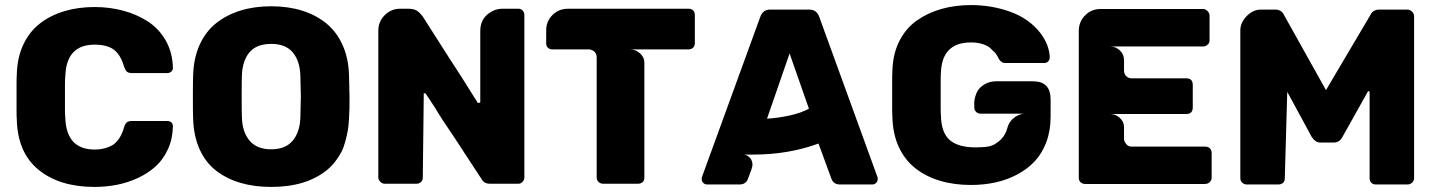

<svg xmlns="http://www.w3.org/2000/svg" viewBox="-20 -735 5722 765"><path d="M46.9 -259.8Q45.9 -268.6 45.9 -295.9V-400.9Q45.9 -428.2 46.9 -437Q48.3 -505.4 73.2 -557.9Q98.1 -610.4 140.6 -642.6Q183.1 -674.8 237.8 -690.9Q292.5 -707 356.9 -707Q416.5 -707 470.5 -692.6Q524.4 -678.2 568.8 -649.7Q613.3 -621.1 640.4 -573.5Q667.5 -525.9 668.9 -464.8Q668.9 -456.1 663.1 -450.2Q655.3 -443.8 647 -443.8H505.9Q491.2 -443.8 484.9 -450.2Q479.5 -454.6 474.1 -470.2Q460.4 -517.1 433.6 -537.1Q406.7 -557.1 356.9 -557.1Q244.6 -557.1 240.2 -432.1Q238.8 -418.9 238.8 -397.9V-299.8Q238.8 -278.3 240.2 -265.1Q244.6 -139.2 356.9 -139.2Q400.4 -139.2 432.1 -159.2Q460.9 -180.7 474.1 -227.1Q478 -241.2 484.9 -247.1Q491.7 -252.9 505.9 -252.9H647Q655.8 -252.9 663.1 -247.1Q668.9 -241.2 668.9 -231.9Q668 -182.1 649.4 -141.1Q630.9 -100.1 600.6 -72.5Q570.3 -44.9 530 -26.1Q489.7 -7.3 446.3 1.2Q402.8 9.8 356.9 9.8Q217.3 9.8 133.5 -58.6Q49.8 -127 46.9 -259.8Z M1060.5 9.8Q992.7 9.8 937.5 -6.6Q882.3 -22.9 840.6 -55.4Q798.8 -87.9 775.1 -140.6Q751.5 -193.4 749.5 -262.2Q748.5 -281.2 748.5 -348.1Q748.5 -416 749.5 -435.1Q751.5 -503.4 775.4 -556.4Q799.3 -609.4 841.1 -642.6Q882.8 -675.8 938.2 -692.9Q993.7 -710 1060.5 -710Q1127.4 -710 1182.9 -692.9Q1238.3 -675.8 1279.5 -642.3Q1320.8 -608.9 1344.7 -556.2Q1368.7 -503.4 1370.6 -435.1Q1372.6 -356.9 1372.6 -348.1Q1372.6 -317.9 1372.3 -302.2Q1372.1 -286.6 1370.4 -258.5Q1368.7 -230.5 1365.5 -213.4Q1362.3 -196.3 1356 -171.9Q1349.6 -147.5 1340.6 -130.1Q1331.5 -112.8 1317.4 -93.8Q1303.2 -74.7 1284.7 -59.1Q1201.7 9.8 1060.5 9.8ZM1176.8 -268.1Q1178.7 -346.2 1178.7 -351.1Q1178.7 -357.9 1176.8 -432.1Q1175.3 -491.7 1146.7 -525.9Q1118.2 -560.1 1060.5 -560.1Q1002 -560.1 973.6 -526.1Q945.3 -492.2 943.8 -432.1Q942.9 -413.1 942.9 -351.1Q942.9 -287.1 943.8 -268.1Q945.3 -209 974.4 -174.6Q1003.4 -140.1 1060.5 -140.1Q1117.7 -140.1 1146.5 -174.8Q1175.3 -209.5 1176.8 -268.1Z M1487.3 -27.8V-612.8Q1487.3 -648.9 1512.9 -674.6Q1538.6 -700.2 1574.2 -700.2H1606.4Q1627 -700.2 1639.2 -693.4Q1651.4 -686.5 1664.6 -668.9Q1752 -532.2 1770.5 -502.9Q1793 -467.8 1816.4 -432.1Q1870.6 -346.2 1871.6 -344.2Q1874.5 -339.8 1877.4 -335.2Q1880.4 -330.6 1881.6 -328.4Q1882.8 -326.2 1883.3 -325.2H1887.7Q1893.6 -325.2 1893.6 -328.1V-612.8Q1893.6 -668.9 1948.2 -693.8Q1966.3 -700.2 1980.5 -700.2H2045.4Q2056.6 -700.2 2062.5 -692.9Q2069.3 -686 2069.3 -673.8V-28.8Q2069.3 -18.1 2062.5 -11.2Q2055.7 -2.9 2045.4 -2.9H1932.6Q1908.2 -2.9 1898.4 -22Q1881.3 -47.9 1844.7 -104Q1808.1 -160.2 1790.5 -187Q1737.3 -264.2 1712.4 -307.1Q1708.5 -313 1700 -325.9Q1691.4 -338.9 1687.5 -345.2Q1675.8 -362.3 1675.3 -362.8Q1672.4 -363.8 1668.5 -363.8L1664.6 -27.8Q1664.6 -15.6 1657.2 -9.8Q1650.4 -2.9 1638.7 -2.9H1512.7Q1503.4 -2.9 1495.4 -10.7Q1487.3 -18.6 1487.3 -27.8Z M2243.2 -700.2H2722.2Q2748.5 -700.2 2748.5 -673.8V-563Q2748.5 -550.8 2741.2 -544.9Q2734.4 -538.1 2722.2 -538.1H2491.2Q2512.7 -538.1 2530 -522.5Q2547.4 -506.8 2547.4 -485.8V-27.8Q2547.4 -15.1 2540.5 -9.8Q2533.7 -2.9 2521.5 -2.9H2383.3Q2372.6 -2.9 2365 -10Q2357.4 -17.1 2357.4 -27.8V-506.8Q2357.4 -520.5 2348.1 -529.8Q2336.4 -538.1 2327.1 -538.1H2182.1Q2169.9 -538.1 2163.1 -544.9Q2156.2 -550.3 2156.2 -563V-613.8Q2156.2 -650.4 2181.4 -675.3Q2206.5 -700.2 2243.2 -700.2Z M2782.2 -5.9Q2775.9 -13.7 2775.9 -21Q2775.9 -28.8 2776.9 -29.8L3009.3 -668Q3019.5 -696.8 3048.8 -696.8H3204.1Q3233.9 -696.8 3244.1 -668L3476.1 -29.8Q3477.1 -28.8 3477.1 -21Q3477.1 -12.7 3470.7 -6.3Q3464.4 0 3456.1 0H3327.1Q3301.3 0 3293 -22L3241.2 -163.1Q3122.6 -119.1 2980 -119.1H2944.8Q2961.4 -116.2 2972.2 -101.1Q2982.9 -82 2974.1 -60.1L2960 -22Q2951.7 0 2926.3 0H2796.9Q2789.6 0 2782.2 -5.9ZM3203.1 -301.8 3126 -522 3036.1 -262.2Q3079.6 -264.6 3125.5 -274.7Q3171.4 -284.7 3203.1 -301.8Z M3535.6 -269Q3534.7 -277.8 3534.7 -306.2V-414.1Q3534.7 -442.4 3535.6 -451.2Q3537.1 -518.6 3562.7 -570.1Q3588.4 -621.6 3632.1 -652.6Q3675.8 -683.6 3730.5 -699.2Q3785.2 -714.8 3848.6 -714.8Q3931.2 -714.8 4005.1 -688.2Q4079.1 -661.6 4124 -605Q4161.1 -557.1 4162.6 -505.9Q4162.6 -496.6 4156.2 -490.2Q4149.9 -483.9 4140.6 -483.9H3986.8Q3975.6 -483.9 3971.7 -487.8Q3966.3 -491.2 3960.9 -498Q3954.6 -512.2 3945.8 -523.9Q3927.2 -542.5 3922.9 -545.9Q3894 -565.9 3848.6 -565.9Q3733.4 -565.9 3729 -445.8Q3728 -437 3728 -411.1V-310.1Q3728 -282.7 3729 -273.9Q3730.5 -206.5 3763.9 -177.2Q3797.4 -147.9 3865.7 -147.9Q3915.5 -147.9 3930.7 -154.8Q3940.9 -157.7 3948.7 -164.1Q3982.9 -185.1 3993.7 -225.1Q3998 -241.7 4006.8 -252Q4013.2 -261.2 4025.9 -270Q4046.4 -282.2 4064 -282.2H3886.7Q3875 -282.2 3868.7 -290Q3861.8 -296.9 3861.8 -308.1V-325.2Q3861.8 -338.9 3867.7 -356Q3875 -380.9 3897.9 -396Q3920.9 -411.1 3947.8 -411.1H4095.7Q4166 -411.1 4166 -338.9V-270Q4166 -214.8 4149.2 -169.4Q4132.3 -124 4102.8 -92.5Q4073.2 -61 4032.7 -39.6Q3992.2 -18.1 3946 -8.1Q3899.9 2 3848.6 2Q3780.8 2 3724.9 -14.9Q3668.9 -31.7 3627 -64.7Q3585 -97.7 3561 -149.7Q3537.1 -201.7 3535.6 -269Z M4278.3 -26.9V-611.8Q4278.3 -648.4 4303.5 -673.8Q4328.6 -699.2 4365.2 -699.2H4773.4Q4783.2 -699.2 4791.3 -690.9Q4799.3 -682.6 4799.3 -672.9V-574.2Q4799.3 -563.5 4791.5 -557.1Q4784.2 -549.8 4773.4 -549.8H4403.3Q4425.8 -549.8 4442.1 -533.9Q4458.5 -518.1 4458.5 -496.1V-454.1Q4458.5 -440.4 4467.3 -431.6Q4476.1 -422.9 4489.3 -422.9H4706.5Q4732.4 -422.9 4732.4 -397V-307.1Q4732.4 -280.8 4706.5 -280.8H4403.3Q4424.8 -280.8 4441.7 -265.4Q4458.5 -250 4458.5 -229V-182.1Q4458.5 -171.4 4467.3 -161.1Q4474.6 -150.9 4489.3 -150.9H4781.2Q4793.5 -150.9 4800.5 -144Q4807.6 -137.2 4807.6 -125V-26.9Q4807.6 -16.6 4799.8 -9.3Q4792 -2 4781.2 -2H4303.7Q4292.5 -2 4285.4 -8.8Q4278.3 -15.6 4278.3 -26.9Z M5476.1 -696.8H5587.9Q5597.7 -696.8 5606 -688.7Q5614.3 -680.7 5614.3 -670.9V-24.9Q5614.3 -14.6 5606.4 -7.3Q5598.6 0 5587.9 0H5461.9Q5450.7 0 5443.8 -6.8Q5437 -13.7 5437 -24.9V-366.2Q5437 -372.1 5431.2 -372.1L5329.1 -189.9Q5317.4 -167 5293.9 -167H5241.2Q5220.7 -167 5206.1 -189.9L5108.9 -369.1L5099.1 -24.9Q5099.1 -12.2 5092.3 -6.8Q5085.4 0 5073.2 0H4948.2Q4937 0 4930.2 -6.8Q4921.9 -13.7 4921.9 -24.9V-613.8Q4921.9 -645 4947.3 -670.9Q4972.7 -696.8 5003.9 -696.8H5060.1Q5086.4 -696.8 5096.2 -674.8L5263.2 -376L5439.9 -674.8Q5449.7 -696.8 5476.1 -696.8Z"/></svg>

Font: Cunia
Style: Bold
Weight: 700
Designer: Alejo Bergmann, Denis Ignatov
Foundry: Hubert & Fischer
Version: Version 1.00 February 21, 2019, initial release